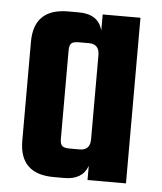

<svg xmlns="http://www.w3.org/2000/svg" viewBox="-42 -529 479 567"><g transform="rotate(5 197.0 -245.5)"><path d="M240 -491H352V0H238V-42Q223 0 169 0H138Q36 0 36 -99V-392Q36 -491 138 -491H169Q228 -491 240 -443ZM177 -88H207Q238 -88 238 -121V-370Q238 -403 207 -403H177Q161 -403 155 -397.5Q149 -392 149 -376V-115Q149 -99 155 -93.5Q161 -88 177 -88Z"/></g></svg>

Font: Teko Medium
Style: Regular
Weight: 500
Designer: Manushi Parikh, Jonny Pinhorn
Foundry: Indian Type Foundry
Version: Version 1.106;PS 1.0;hotconv 1.0.78;makeotf.lib2.5.61930; tt